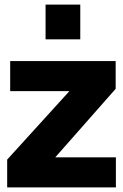

<svg xmlns="http://www.w3.org/2000/svg" viewBox="-20 -810 532 830"><path d="M327 -640V-790H177V-640ZM481 0V-130H219L480 -426V-546H24V-416H280L11 -120V0Z"/></svg>

Font: Plus Jakarta Sans ExtraBold
Style: Regular
Weight: 800
Designer: Gumpita Rahayu
Foundry: Tokotype
Version: Version 2.071;gftools[0.9.30]